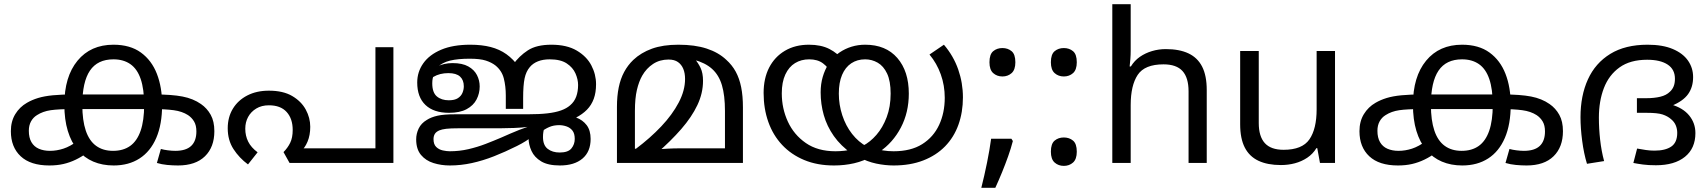

<svg xmlns="http://www.w3.org/2000/svg" viewBox="-20 -780 8174 919"><path d="M216 12Q126 12 79 -32Q32 -76 32 -152Q32 -199 53 -233.5Q74 -268 109 -288Q133 -302 162.5 -311Q192 -320 233.5 -324Q275 -328 333 -328H716Q802 -328 853.5 -318Q905 -308 942 -282Q971 -262 988.5 -230.5Q1006 -199 1006 -152Q1006 -76 961 -32Q916 12 832 12Q807 12 780.5 9.5Q754 7 731 0L750 -67Q764 -63 783.5 -60.5Q803 -58 819 -58Q870 -58 895 -81.5Q920 -105 920 -151Q920 -180 909 -198.5Q898 -217 880 -229Q852 -247 811.5 -252.5Q771 -258 708 -258H331Q260 -258 222.5 -252.5Q185 -247 157 -229Q139 -218 128.5 -199Q118 -180 118 -154Q118 -121 130.5 -99.5Q143 -78 166 -68Q189 -58 219 -58Q251 -58 283.5 -68.5Q316 -79 352 -106L402 -52Q372 -30 343 -16Q314 -2 283.5 5Q253 12 216 12ZM523 -566Q603 -566 654.5 -528.5Q706 -491 731 -426.5Q756 -362 756 -279Q756 -185 728 -120Q700 -55 648 -21.5Q596 12 524 12Q470 12 426.5 -6.5Q383 -25 352 -62Q321 -99 304.5 -153.5Q288 -208 288 -279Q288 -413 351 -489.5Q414 -566 523 -566ZM523 -496Q447 -496 410.5 -442Q374 -388 374 -278Q374 -204 390.5 -155Q407 -106 440 -82Q473 -58 521 -58Q570 -58 603 -81.5Q636 -105 653 -154Q670 -203 670 -278Q670 -353 653.5 -401.5Q637 -450 604 -473Q571 -496 523 -496Z M1267 -346Q1335 -346 1378.5 -320.5Q1422 -295 1443.5 -255.5Q1465 -216 1465 -173Q1465 -133 1452 -102Q1439 -71 1420 -57L1395 -70H1777V-554H1863V0H1366L1337 -52Q1357 -72 1369 -96.5Q1381 -121 1381 -158Q1381 -212 1352 -244Q1323 -276 1267 -276Q1232 -276 1206.5 -260.5Q1181 -245 1167.5 -220Q1154 -195 1154 -164Q1154 -130 1168 -102Q1182 -74 1213 -51L1167 7Q1125 -24 1097.5 -66.5Q1070 -109 1070 -166Q1070 -219 1094.5 -259.5Q1119 -300 1163.5 -323Q1208 -346 1267 -346Z M2231 -566Q2286 -566 2328.5 -555Q2371 -544 2404 -520.5Q2437 -497 2465 -458L2435 -470Q2465 -512 2506.5 -539Q2548 -566 2619 -566Q2693 -566 2740.5 -538Q2788 -510 2810.5 -467Q2833 -424 2833 -377Q2833 -337 2822 -307Q2811 -277 2789.5 -255Q2768 -233 2735 -216L2570 -181L2508 -173Q2480 -169 2441 -167.5Q2402 -166 2373 -166H2176Q2136 -166 2115.5 -163.5Q2095 -161 2083 -156Q2067 -149 2061 -138.5Q2055 -128 2055 -114Q2055 -89 2068 -76.5Q2081 -64 2099.5 -60Q2118 -56 2133 -56Q2179 -56 2222 -66Q2265 -76 2304 -91Q2343 -106 2378 -121Q2401 -131 2422.5 -140.5Q2444 -150 2466 -158.5Q2488 -167 2510 -174.5Q2532 -182 2555 -188Q2578 -196 2592.5 -203.5Q2607 -211 2618 -216.5Q2629 -222 2640.5 -225.5Q2652 -229 2669 -229Q2706 -229 2737.5 -217.5Q2769 -206 2788 -181Q2807 -156 2807 -115Q2807 -54 2768 -21Q2729 12 2660 12Q2603 12 2570.5 -7.5Q2538 -27 2524 -57.5Q2510 -88 2510 -119Q2510 -148 2527 -168.5Q2544 -189 2572 -198L2624 -217Q2614 -211 2603.5 -199Q2593 -187 2586 -168.5Q2579 -150 2579 -124Q2579 -85 2601.5 -67.5Q2624 -50 2659 -50Q2699 -50 2715 -69.5Q2731 -89 2731 -115Q2731 -141 2720 -155Q2709 -169 2691.5 -175Q2674 -181 2656 -181Q2630 -181 2609 -172Q2588 -163 2566 -146L2560 -155Q2547 -142 2531.5 -129.5Q2516 -117 2497 -105Q2478 -93 2454 -81Q2398 -53 2344.5 -32Q2291 -11 2238.5 0.5Q2186 12 2133 12Q2092 12 2055 0.5Q2018 -11 1995 -38.5Q1972 -66 1972 -113Q1972 -140 1984 -165Q1996 -190 2023 -206Q2043 -219 2073.5 -226Q2104 -233 2159 -233H2506Q2562 -233 2600.5 -237.5Q2639 -242 2665.5 -251.5Q2692 -261 2709 -276Q2729 -293 2738 -317.5Q2747 -342 2747 -373Q2747 -400 2734.5 -428.5Q2722 -457 2692.5 -476.5Q2663 -496 2611 -496Q2579 -496 2555 -486.5Q2531 -477 2516 -459Q2498 -438 2491 -405Q2484 -372 2484 -310V-259H2401V-323Q2401 -367 2391.5 -404.5Q2382 -442 2351 -467Q2333 -481 2305.5 -490Q2278 -499 2228 -499Q2172 -499 2134.5 -490Q2097 -481 2070 -456Q2066 -452 2063 -444.5Q2060 -437 2058 -430Q2053 -414 2051 -404Q2049 -394 2049 -381Q2049 -337 2071 -318.5Q2093 -300 2128 -300Q2156 -300 2171.5 -310Q2187 -320 2193.5 -335.5Q2200 -351 2200 -367Q2200 -397 2182 -413.5Q2164 -430 2126 -430Q2085 -430 2054.5 -412Q2024 -394 2005 -373L2009 -415Q2034 -442 2069 -460Q2104 -478 2146 -478Q2193 -478 2221.5 -462Q2250 -446 2263 -420.5Q2276 -395 2276 -366Q2276 -333 2261 -304Q2246 -275 2213.5 -257.5Q2181 -240 2129 -240Q2056 -240 2016.5 -277.5Q1977 -315 1977 -385Q1977 -436 2006 -477Q2035 -518 2091.5 -542Q2148 -566 2231 -566Z M3227 -566Q3306 -566 3362.5 -547.5Q3419 -529 3456 -494Q3484 -469 3501.5 -437Q3519 -405 3527.5 -363Q3536 -321 3536 -266V0H2933V-268Q2933 -320 2941.5 -361.5Q2950 -403 2967.5 -435.5Q2985 -468 3011 -493Q3048 -528 3100.5 -547Q3153 -566 3227 -566ZM3180 -495Q3138 -495 3106 -474Q3074 -453 3054 -418Q3038 -390 3028.5 -349.5Q3019 -309 3019 -249V-68H3024Q3092 -119 3145 -175Q3198 -231 3228.5 -289Q3259 -347 3259 -402Q3259 -430 3250.5 -450.5Q3242 -471 3225 -483Q3208 -495 3180 -495ZM3345 -393Q3345 -334 3318 -277Q3291 -220 3241 -162.5Q3191 -105 3122 -45L3120 -65Q3149 -67 3177 -68.5Q3205 -70 3233 -70H3450V-249Q3450 -323 3435.5 -372Q3421 -421 3388 -450.5Q3355 -480 3301 -494L3303 -501Q3322 -479 3333.5 -454.5Q3345 -430 3345 -393Z M4257 12Q4217 12 4174 3Q4131 -6 4089 -29Q4083 -32 4073.5 -36Q4064 -40 4059 -43Q4004 -82 3971 -129Q3938 -176 3923 -229Q3908 -282 3908 -338Q3908 -378 3918 -412Q3928 -446 3945 -473L3952 -484Q3972 -511 3998.5 -529Q4025 -547 4056 -556.5Q4087 -566 4121 -566Q4220 -566 4275 -502.5Q4330 -439 4330 -332Q4330 -242 4292 -169.5Q4254 -97 4189 -53Q4181 -47 4173.5 -42.5Q4166 -38 4156 -33Q4114 -9 4068 1.5Q4022 12 3972 12Q3892 12 3829.5 -14Q3767 -40 3723.5 -86.5Q3680 -133 3657.5 -196.5Q3635 -260 3635 -335Q3635 -405 3661.5 -456.5Q3688 -508 3737 -537Q3786 -566 3852 -566Q3910 -566 3950 -545.5Q3990 -525 4017 -490L3958 -431Q3945 -457 3919.5 -476.5Q3894 -496 3853 -496Q3815 -496 3785.5 -478Q3756 -460 3739 -423.5Q3722 -387 3722 -333Q3722 -261 3751 -198Q3780 -135 3837 -95.5Q3894 -56 3979 -56Q4000 -56 4022 -58.5Q4044 -61 4065 -66Q4076 -70 4088 -74Q4100 -78 4110 -82Q4145 -100 4175 -134.5Q4205 -169 4224 -219Q4243 -269 4243 -332Q4243 -392 4226 -428Q4209 -464 4181 -480Q4153 -496 4121 -496Q4083 -496 4054.5 -477Q4026 -458 4010.5 -421.5Q3995 -385 3995 -332Q3995 -279 4011.5 -228.5Q4028 -178 4058.5 -139Q4089 -100 4130 -78Q4140 -74 4148 -73.5Q4156 -73 4166 -69Q4183 -64 4207 -60Q4231 -56 4257 -56Q4340 -56 4394 -90Q4448 -124 4475 -182Q4502 -240 4502 -312Q4502 -371 4483 -424Q4464 -477 4429 -519L4498 -566Q4544 -512 4566.5 -447.5Q4589 -383 4589 -314Q4589 -243 4567.5 -183Q4546 -123 4503.5 -79.5Q4461 -36 4399 -12Q4337 12 4257 12Z M4821 -116 4828 -105Q4819 -70 4805.5 -32Q4792 6 4776.5 44Q4761 82 4744 119H4677Q4692 60 4704.5 -2Q4717 -64 4724 -116ZM4778 -414Q4752 -414 4734 -430Q4716 -446 4716 -482Q4716 -520 4734 -535Q4752 -550 4778 -550Q4804 -550 4822 -535Q4840 -520 4840 -482Q4840 -446 4822 -430Q4804 -414 4778 -414Z M5072 -414Q5046 -414 5028 -430Q5010 -446 5010 -482Q5010 -520 5028 -535Q5046 -550 5072 -550Q5098 -550 5116 -535Q5134 -520 5134 -482Q5134 -446 5116 -430Q5098 -414 5072 -414ZM5072 14Q5046 14 5028 -2Q5010 -18 5010 -54Q5010 -92 5028 -107Q5046 -122 5072 -122Q5098 -122 5116 -107Q5134 -92 5134 -54Q5134 -18 5116 -2Q5098 14 5072 14Z M5392 -537Q5392 -518 5390.5 -498Q5389 -478 5387 -462H5393Q5410 -490 5436 -508Q5462 -526 5494 -535.5Q5526 -545 5560 -545Q5625 -545 5668.5 -524.5Q5712 -504 5734 -461Q5756 -418 5756 -349V0H5669V-343Q5669 -408 5640 -440Q5611 -472 5549 -472Q5459 -472 5425.5 -421.5Q5392 -371 5392 -277V0H5304V-760H5392Z M6370 -536V0H6298L6285 -71H6281Q6264 -43 6237 -25Q6210 -7 6178 1.5Q6146 10 6111 10Q6047 10 6003.5 -10.5Q5960 -31 5938 -74Q5916 -117 5916 -185V-536H6005V-191Q6005 -127 6034 -95Q6063 -63 6124 -63Q6213 -63 6247.5 -113Q6282 -163 6282 -257V-536Z M6671 12Q6581 12 6534 -32Q6487 -76 6487 -152Q6487 -199 6508 -233.5Q6529 -268 6564 -288Q6588 -302 6617.5 -311Q6647 -320 6688.5 -324Q6730 -328 6788 -328H7171Q7257 -328 7308.5 -318Q7360 -308 7397 -282Q7426 -262 7443.5 -230.5Q7461 -199 7461 -152Q7461 -76 7416 -32Q7371 12 7287 12Q7262 12 7235.5 9.5Q7209 7 7186 0L7205 -67Q7219 -63 7238.5 -60.5Q7258 -58 7274 -58Q7325 -58 7350 -81.5Q7375 -105 7375 -151Q7375 -180 7364 -198.5Q7353 -217 7335 -229Q7307 -247 7266.5 -252.5Q7226 -258 7163 -258H6786Q6715 -258 6677.5 -252.5Q6640 -247 6612 -229Q6594 -218 6583.5 -199Q6573 -180 6573 -154Q6573 -121 6585.5 -99.5Q6598 -78 6621 -68Q6644 -58 6674 -58Q6706 -58 6738.5 -68.5Q6771 -79 6807 -106L6857 -52Q6827 -30 6798 -16Q6769 -2 6738.5 5Q6708 12 6671 12ZM6978 -566Q7058 -566 7109.5 -528.5Q7161 -491 7186 -426.5Q7211 -362 7211 -279Q7211 -185 7183 -120Q7155 -55 7103 -21.5Q7051 12 6979 12Q6925 12 6881.5 -6.5Q6838 -25 6807 -62Q6776 -99 6759.5 -153.5Q6743 -208 6743 -279Q6743 -413 6806 -489.5Q6869 -566 6978 -566ZM6978 -496Q6902 -496 6865.5 -442Q6829 -388 6829 -278Q6829 -204 6845.5 -155Q6862 -106 6895 -82Q6928 -58 6976 -58Q7025 -58 7058 -81.5Q7091 -105 7108 -154Q7125 -203 7125 -278Q7125 -353 7108.5 -401.5Q7092 -450 7059 -473Q7026 -496 6978 -496Z M7866 -566Q7938 -566 7986.5 -545.5Q8035 -525 8059.5 -490Q8084 -455 8084 -411Q8084 -363 8060 -329.5Q8036 -296 7982 -274L7978 -280Q8035 -264 8065 -227.5Q8095 -191 8095 -143Q8095 -70 8045 -29.5Q7995 11 7906 11Q7870 11 7844 7.5Q7818 4 7798 0L7816 -69Q7838 -65 7858 -62Q7878 -59 7899 -59Q7951 -59 7979.5 -78.5Q8008 -98 8008 -144Q8008 -163 8001 -180Q7994 -197 7978 -210Q7962 -224 7938 -232Q7914 -240 7861 -240H7815V-310H7860Q7898 -310 7927 -317Q7956 -324 7973 -341Q7985 -352 7991 -367Q7997 -382 7997 -403Q7997 -448 7962 -471Q7927 -494 7864 -494Q7783 -494 7732 -457.5Q7681 -421 7657 -358.5Q7633 -296 7633 -217Q7633 -165 7639 -111Q7645 -57 7658 -9L7576 4Q7561 -45 7553 -106Q7545 -167 7545 -219Q7545 -322 7580.5 -400Q7616 -478 7687.5 -522Q7759 -566 7866 -566Z"/></svg>

Font: hexlmalayalam05
Style: Book
Weight: 400
Designer: Jelle Bosma - Monotype Design Team
Foundry: Monotype Imaging Inc.
Version: Version 2.003